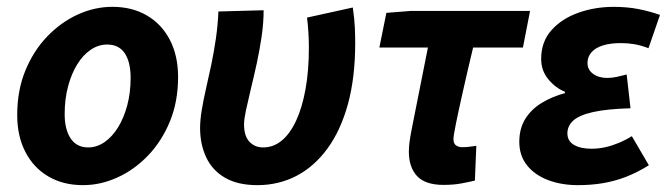

<svg xmlns="http://www.w3.org/2000/svg" viewBox="-20 -528 1947 560"><path d="M222.1 12Q164.2 12 121.1 -13.3Q77.9 -38.6 54.1 -84.7Q30.2 -130.8 30.2 -192.5Q30.2 -264.4 54 -322.2Q77.8 -380.1 117.8 -421.7Q157.9 -463.4 207.2 -485.8Q256.6 -508.1 307.5 -508.1Q365.4 -508.1 408.6 -482.8Q451.7 -457.5 475.6 -411.4Q499.4 -365.3 499.4 -303.6Q499.4 -231.7 475.6 -173.9Q451.8 -116.1 411.8 -74.4Q371.8 -32.7 322.5 -10.4Q273.2 12 222.1 12ZM237.3 -98Q262.5 -98 284.9 -113.5Q307.3 -129 324.3 -156.5Q341.3 -184 351.2 -221Q361 -258 361 -300.9Q361 -346.9 344 -372.5Q327 -398.1 292.4 -398.1Q267.2 -398.1 244.8 -383Q222.3 -367.9 205.3 -340.4Q188.3 -313 178.5 -276Q168.6 -239 168.6 -195.2Q168.6 -150.3 186.1 -124.2Q203.5 -98 237.3 -98Z M730.8 12Q673.4 12 636.3 -9.6Q599.1 -31.2 581.4 -69.2Q563.6 -107.2 563.6 -154.4Q563.6 -177.7 568.4 -206.8Q573.2 -236 580.9 -269.7Q588.7 -303.5 596.5 -340.5Q604.2 -377.6 609.8 -416.4Q615.4 -455.2 617 -494.5L748.9 -498.1Q748.9 -461.6 743.2 -422.3Q737.5 -382.9 728.9 -343.3Q720.3 -303.8 711.7 -268.7Q703.2 -233.6 697.5 -206.8Q691.8 -180 691.8 -165.3Q691.8 -131.3 707.4 -114.7Q723 -98 747.7 -98Q777.5 -98 801.8 -118Q826 -138 843.7 -176Q861.3 -214 871.1 -267.9Q880.9 -321.8 880.9 -389.4Q880.9 -410.1 879.5 -433.6Q878 -457 875.5 -476.7L1009 -506.1Q1014 -471.2 1015 -447.4Q1016 -423.5 1016 -402.8Q1016 -301.5 994.8 -224.3Q973.5 -147.1 934.9 -94.5Q896.4 -41.9 844.4 -14.9Q792.4 12 730.8 12Z M1273.8 11.3Q1220.2 11.3 1196.3 -14.6Q1172.5 -40.5 1172.5 -85.7Q1172.5 -98.9 1174.4 -113.3Q1176.3 -127.7 1179.8 -146.3L1228.1 -389.4H1086.5L1106.9 -490.5L1177.5 -496.1H1526L1505.2 -389.4H1359.9Q1342.5 -316.8 1329.8 -259.9Q1317 -203 1309.8 -167.4Q1302.6 -131.8 1302.6 -122.6Q1302.6 -109 1310.2 -103.9Q1317.8 -98.7 1327.6 -98.7Q1341.3 -98.7 1350.9 -100.2Q1360.5 -101.7 1369.3 -102.7L1365.1 -1.3Q1349.4 2.5 1326.2 6.9Q1302.9 11.3 1273.8 11.3Z M1665.6 12Q1617.5 12 1578.5 -2.8Q1539.6 -17.6 1517.1 -45.9Q1494.6 -74.2 1494.6 -114.5Q1494.6 -153.2 1512.2 -181.4Q1529.8 -209.6 1560.2 -228Q1590.6 -246.4 1627.7 -256.4V-260.4Q1600.3 -271.4 1579.3 -296.7Q1558.4 -322 1558.4 -356Q1558.4 -406.2 1588.4 -439.9Q1618.3 -473.5 1666.8 -490.8Q1715.2 -508 1769.8 -508Q1809.5 -508 1842.5 -501.5Q1875.5 -494.9 1905 -484.5L1871.4 -387.4Q1849 -395.9 1830.1 -399.1Q1811.2 -402.3 1791 -402.3Q1759.8 -402.3 1738.1 -395.4Q1716.5 -388.6 1705 -375.3Q1693.5 -362 1693.5 -344.4Q1693.5 -324.4 1709.9 -312.6Q1726.2 -300.7 1751.2 -300.7Q1764.5 -300.7 1778.5 -303.7Q1792.4 -306.7 1807.8 -310.7L1819 -212.2Q1749.3 -210.3 1709 -201Q1668.7 -191.8 1651.8 -176.1Q1634.9 -160.5 1634.9 -139Q1634.9 -116.6 1654.1 -105.4Q1673.3 -94.2 1705.2 -94.2Q1725.3 -94.2 1744.6 -98.4Q1764 -102.7 1783.4 -110.7Q1802.9 -118.6 1822.9 -130.8L1872.5 -46Q1838.1 -24.6 1805.5 -12.1Q1773 0.4 1738.8 6.2Q1704.7 12 1665.6 12Z"/></svg>

Font: Source Sans 3
Style: Italic
Weight: 200
Italic angle: -11°
Designer: Paul D. Hunt
Foundry: Adobe
Version: Version 3.046;hotconv 1.0.118;makeotfexe 2.5.65603